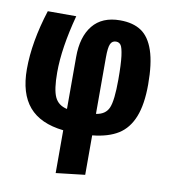

<svg xmlns="http://www.w3.org/2000/svg" viewBox="-85 -621 808 915"><g transform="rotate(10 319.0 -163.0)"><path d="M606.9 -270Q606.9 -173.3 582.8 -112.8Q558.6 -52.2 511 -22.5Q463.4 7.3 386.2 15.1V206.1L246.1 222.2V15.1Q133.8 2.9 79.3 -60.8Q24.9 -124.5 24.9 -242.2Q24.9 -373 75.2 -530.8H212.9Q169.9 -369.6 169.9 -252Q169.9 -168.9 186.5 -133.1Q203.1 -97.2 246.1 -87.9V-339.8Q246.1 -437.5 291 -492.7Q335.9 -547.9 422.9 -547.9Q485.8 -547.9 525.6 -521.2Q565.4 -494.6 586.2 -432.9Q606.9 -371.1 606.9 -270ZM386.2 -88.9Q432.1 -95.2 447.5 -131.3Q462.9 -167.5 462.9 -268.1Q462.9 -342.8 457.8 -382.1Q452.6 -421.4 444.3 -433.1Q436 -444.8 420.9 -444.8Q402.3 -444.8 394.3 -427.5Q386.2 -410.2 386.2 -361.8Z"/></g></svg>

Font: Fira Sans Compressed
Style: Bold
Weight: 700
Width: 1
Designer: Carrois Corporate & Edenspiekermann AG
Foundry: Carrois Corporate GbR & Edenspiekermann AG
Version: Version 4.203;PS 004.203;hotconv 1.0.88;makeotf.lib2.5.64775